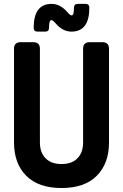

<svg xmlns="http://www.w3.org/2000/svg" viewBox="-20 -947 626 977"><path d="M376 -927.2H415Q434.6 -927.2 434.6 -907.7Q434.6 -786.1 343.3 -786.1Q298.8 -786.1 262.2 -829.1Q249 -844.7 241.2 -844.7Q229.5 -844.7 229.5 -805.7Q229.5 -786.1 210 -786.1H170.9Q151.4 -786.1 151.4 -805.7Q151.4 -927.2 242.7 -927.2Q287.1 -927.2 323.7 -884.3Q336.9 -868.7 344.7 -868.7Q356.4 -868.7 356.4 -907.7Q356.4 -927.2 376 -927.2ZM114.3 -51.8Q51.3 -114.3 51.3 -222.2V-698.7Q51.3 -732.4 85.4 -732.4H148.9Q183.1 -732.4 183.1 -698.7V-222.2Q183.1 -168.5 214.4 -139.2Q242.2 -112.3 293 -112.3Q343.8 -112.3 371.6 -139.2Q402.8 -168.5 402.8 -222.2V-698.7Q402.8 -732.4 437 -732.4H500.5Q534.7 -732.4 534.7 -698.7V-222.2Q534.7 -114.3 471.7 -51.8Q409.7 9.8 293 9.8Q176.3 9.8 114.3 -51.8Z"/></svg>

Font: Simply Mono
Style: Bold
Weight: 700
Designer: Wojciech Kalinowski "wmk69" (wmk69@o2.pl)
Foundry: Wojciech Kalinowski "wmk69" (wmk69@o2.pl)
Version: Version 1.0.0